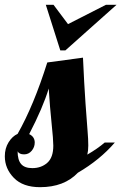

<svg xmlns="http://www.w3.org/2000/svg" viewBox="-35 -770 503 796"><path d="M-15 -122Q-15 -155 0.5 -180Q16 -205 38 -215Q105 -333 161 -511L309 -531Q314 -421 319.5 -341.5Q325 -262 328 -227.5Q331 -193 331 -167Q331 -145 327 -129Q370 -154 399 -179H441Q379 -107 288 -54Q231 6 131 6Q60 6 22.5 -32.5Q-15 -71 -15 -122ZM38 -143Q38 -107 52.5 -90Q67 -73 99 -73Q136 -73 161 -95Q186 -117 186 -166Q186 -191 179 -257.5Q172 -324 167 -403Q143 -324 86 -214Q109 -203 109 -179Q109 -160 96.5 -145Q84 -130 65 -130Q44 -130 38 -143ZM155 -750H187L247 -670L404 -750H448L236 -561H215Z"/></svg>

Font: Lobster Two
Style: Bold Italic
Weight: 700
Designer: Pablo Impallari
Foundry: Pablo Impallari. www.impallari.com
Version: Version 1.006